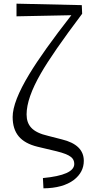

<svg xmlns="http://www.w3.org/2000/svg" viewBox="-20 -823 490 1047"><path d="M217 204 214 148Q385 132 385 71Q385 47 367 33Q346 16 289 2L184 -23Q115 -40 82 -79.5Q49 -119 49 -185Q49 -269 140 -419Q213 -540 369 -740L70 -734V-803L426 -795L428 -748Q266 -533 203 -423Q125 -288 125 -199Q125 -154 150 -127Q177 -97 243 -82L317 -63Q437 -34 437 54Q437 116 383 158Q323 203 217 204Z"/></svg>

Font: Cactus Classical Serif
Style: Regular
Weight: 400
Designer: Henry Chan (via Glyphwiki)、田海東、宇文滿月
Foundry: Moonlit Owen
Version: Version 1.000